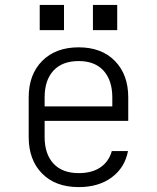

<svg xmlns="http://www.w3.org/2000/svg" viewBox="-20 -753 640 783"><path d="M301 10Q206 10 151.5 -45.5Q97 -101 97 -194V-356Q97 -449 152 -504.5Q207 -560 301 -560Q394 -560 448.5 -504.5Q503 -449 503 -356V-260H162V-194Q162 -125 198 -86Q234 -47 301 -47Q355 -47 389.5 -70.5Q424 -94 436 -137H502Q489 -69 435.5 -29.5Q382 10 301 10ZM162 -319H438V-356Q438 -425 402.5 -464.5Q367 -504 301 -504Q234 -504 198 -465Q162 -426 162 -356ZM142 -733H241V-630H142ZM359 -733H458V-630H359Z"/></svg>

Font: Tiny ExtraLight
Style: Regular
Weight: 200
Monospace: yes
Designer: Philipp Nurullin, Konstantin Bulenkov
Foundry: JetBrains
Version: Version 2.251; ttfautohint (v1.8.4.7-5d5b)